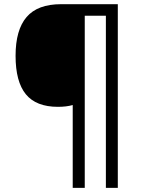

<svg xmlns="http://www.w3.org/2000/svg" viewBox="-20 -780 695 927"><path d="M548.8 127H491.2V-704.1H389.2V127H331.1V-272.9Q300.8 -264.2 259.8 -264.2Q154.3 -264.2 104.7 -325Q55.2 -385.7 55.2 -510.7Q55.2 -635.7 108.4 -697.8Q161.6 -759.8 274.9 -759.8H548.8Z"/></svg>

Font: NotoSans
Style: Regular
Weight: 400
Designer: Monotype Design team
Foundry: Monotype Imaging Inc.
Version: Version 1.04